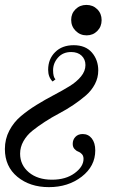

<svg xmlns="http://www.w3.org/2000/svg" viewBox="-56 -520 546 782"><path d="M296.9 -376Q270.5 -376 252.2 -394.3Q233.9 -412.6 233.9 -439Q233.9 -464.8 251.7 -482.4Q269.5 -500 295.9 -500Q322.3 -500 340.1 -482.4Q357.9 -464.8 357.9 -438Q357.9 -411.6 340.3 -393.8Q322.8 -376 296.9 -376ZM158.2 -188Q140.1 -206.1 140.1 -235.8Q140.1 -279.3 168.5 -307.6Q196.8 -335.9 244.1 -335.9Q292.5 -335.9 318.4 -305.9Q344.2 -275.9 344.2 -232.9Q344.2 -203.6 330.6 -177.5Q316.9 -151.4 294.4 -131.8Q272 -112.3 243.4 -93Q214.8 -73.7 185.1 -58.1Q155.3 -42.5 126.7 -23.9Q98.1 -5.4 75.7 12.7Q53.2 30.8 39.6 54.9Q25.9 79.1 25.9 106Q25.9 151.9 61.5 181.9Q97.2 211.9 155.8 211.9Q211.9 211.9 248 185.3Q284.2 158.7 284.2 127Q284.2 114.7 277.3 107.4Q270.5 100.1 262.2 97.2Q253.9 94.2 247.1 86.4Q240.2 78.6 240.2 65.9Q240.2 48.8 251.2 37.4Q262.2 25.9 280.8 25.9Q303.7 25.9 317.9 43.9Q332 62 332 92.8Q332 156.7 276.9 199.5Q221.7 242.2 143.1 242.2Q65.9 242.2 14.9 200.2Q-36.1 158.2 -36.1 86.9Q-36.1 46.4 -18.1 12Q0 -22.5 29.1 -46.9Q58.1 -71.3 93 -92.8Q127.9 -114.3 162.8 -132.6Q197.8 -150.9 226.8 -168.7Q255.9 -186.5 273.9 -208.5Q292 -230.5 292 -254.9Q292 -278.3 276.4 -293.2Q260.7 -308.1 233.9 -308.1Q200.2 -308.1 180.2 -285.4Q160.2 -262.7 160.2 -233.9Q160.2 -206.5 169.9 -196.8Z"/></svg>

Font: Flanker Steampunk
Style: Italic
Weight: 400
Italic angle: -12°
Designer: Alexey Kryukov, Leonardo Di Lena
Foundry: Alexey Kryukov, Leonardo Di Lena
Version: 1.210